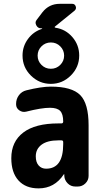

<svg xmlns="http://www.w3.org/2000/svg" viewBox="-20 -990 540 1019"><path d="M299.8 -744.1Q279.3 -764.6 250 -764.6Q220.7 -764.6 200.2 -744.1Q179.7 -723.6 179.7 -694.8Q179.7 -666 200.2 -645.5Q220.7 -625 250 -625Q279.3 -625 299.8 -645.5Q320.3 -666 320.3 -694.8Q320.3 -723.6 299.8 -744.1ZM203.1 -836.9Q204.1 -837.9 204.1 -839.8H197.3Q180.7 -839.8 172.4 -856Q164.1 -872.1 174.8 -884.8L205.1 -924.8Q240.2 -969.7 296.9 -969.7H363.3Q377 -969.7 381.8 -956.5Q386.7 -943.4 376 -933.6L272.5 -849.6Q266.6 -845.7 274.4 -842.8Q328.1 -835 364.3 -793Q400.4 -751 400.4 -695.3Q400.4 -633.8 356 -589.4Q311.5 -544.9 250 -544.9Q188.5 -544.9 144 -588.9Q99.6 -632.8 99.6 -695.3Q99.6 -744.1 128.4 -783.2Q157.2 -822.3 203.1 -836.9ZM315.4 -224.6V-236.3Q315.4 -245.1 305.7 -245.1H290Q231.4 -245.1 200.7 -222.2Q169.9 -199.2 169.9 -160.2Q169.9 -128.9 185.1 -111.8Q200.2 -94.7 224.6 -94.7Q315.4 -94.7 315.4 -224.6ZM250 -530.3Q361.3 -530.3 405.8 -485.4Q450.2 -440.4 450.2 -325.2V-56.6Q450.2 -33.2 433.1 -16.6Q416 0 392.6 0H379.9Q355.5 0 338.9 -17.1Q322.3 -34.2 321.3 -56.6V-64.5Q321.3 -65.4 320.3 -65.4Q318.4 -65.4 318.4 -64.5Q269.5 9.8 184.6 9.8Q116.2 9.8 78.1 -32.2Q40 -74.2 40 -150.4Q40 -238.3 103.5 -286.6Q167 -335 290 -335H305.7Q314.5 -335 315.4 -343.8V-344.7Q315.4 -384.8 299.3 -401.4Q283.2 -418 245.1 -418Q200.2 -418 119.1 -397.5Q99.6 -392.6 82.5 -404.3Q65.4 -416 65.4 -436.5V-438.5Q65.4 -464.8 80.6 -484.9Q95.7 -504.9 120.1 -510.7Q199.2 -530.3 250 -530.3Z"/></svg>

Font: Rounded Mgen+ 1m bold
Style: Bold
Weight: 700
Designer: [Source Han Sans]
Ryoko NISHIZUKA  (kana & ideographs); Paul D. Hunt (Latin, Greek & Cyrillic); Wenlong ZHANG  (bopomofo
Version: Version 1.059.20150602